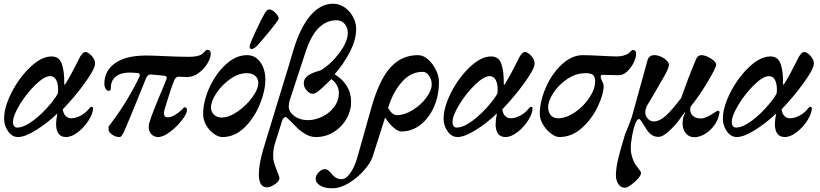

<svg xmlns="http://www.w3.org/2000/svg" viewBox="-20 -724 4416 1034"><path d="M2 -84Q2 -147 43 -227Q84 -307 144 -363.5Q204 -420 258 -420Q299 -420 313 -380Q327 -340 326 -273Q326 -269 328 -268Q330 -267 333 -273Q364 -323 401 -398L411 -418Q427 -444 439 -444Q455 -444 473.5 -423.5Q492 -403 492 -383Q492 -377 490 -369Q482 -339 432 -270.5Q382 -202 318 -135Q322 -110 334.5 -98.5Q347 -87 364 -87Q386 -87 411 -99.5Q436 -112 452 -130Q468 -149 471 -149Q481 -149 481 -141Q481 -113 457.5 -76Q434 -39 400 -12.5Q366 14 335 14Q284 14 282 -53Q282 -78 289 -113Q236 -62 175.5 -24Q115 14 77 14Q45 14 23.5 -17Q2 -48 2 -84ZM255 -168Q282 -201 292 -222L293 -240Q293 -275 282 -294.5Q271 -314 250 -314Q219 -314 171 -267.5Q123 -221 86.5 -161Q50 -101 50 -67Q50 -53 56 -45Q62 -37 72 -37Q108 -37 158 -74Q208 -111 255 -168Z M565 -25V-43Q618 -111 661.5 -183Q705 -255 731 -311L733 -319Q733 -330 721 -331L686 -333Q637 -335 608 -315Q579 -295 577 -256V-249Q577 -242 574.5 -238.5Q572 -235 565 -235Q556 -235 549 -246Q542 -257 542 -273Q542 -343 600 -384Q658 -425 768 -425Q803 -425 885 -421Q907 -420 935.5 -419Q964 -418 997 -418Q1046 -418 1067 -432Q1073 -436 1082 -446Q1091 -456 1096 -456Q1115 -456 1115 -435Q1115 -412 1097 -382Q1079 -352 1049.5 -330.5Q1020 -309 987 -309L965 -310Q958 -311 943 -311Q927 -311 919 -293Q901 -251 866 -134Q863 -122 863 -114Q863 -92 884 -92Q900 -92 921.5 -104.5Q943 -117 960 -134Q970 -146 974 -146Q987 -146 987 -131Q987 -112 959.5 -76.5Q932 -41 895.5 -13.5Q859 14 831 14Q810 14 795.5 -1Q781 -16 781 -41Q781 -53 785 -65Q798 -111 858 -252L875 -294Q878 -300 878 -304Q878 -314 866 -316L793 -323Q776 -324 767 -304L733 -220Q684 -98 654 -29Q647 -11 639 1.5Q631 14 625 14Q608 14 594 7Q580 0 572 -9.5Q564 -19 565 -25Z M1074 -110Q1074 -177 1107.5 -251.5Q1141 -326 1195.5 -376.5Q1250 -427 1310 -427Q1356 -427 1382.5 -388.5Q1409 -350 1409 -296Q1409 -235 1379 -161.5Q1349 -88 1296.5 -37Q1244 14 1178 14Q1156 14 1131.5 -3.5Q1107 -21 1090.5 -49.5Q1074 -78 1074 -110ZM1371 -281Q1369 -304 1352.5 -317Q1336 -330 1309 -330Q1265 -330 1220 -298.5Q1175 -267 1145.5 -222.5Q1116 -178 1116 -144Q1117 -121 1133 -106Q1149 -91 1174 -91Q1213 -91 1260 -123.5Q1307 -156 1339.5 -201Q1372 -246 1371 -281ZM1325 -478Q1329 -496 1359 -560Q1389 -624 1405 -651Q1413 -664 1418 -668.5Q1423 -673 1432 -673Q1445 -673 1463 -655Q1481 -637 1481 -625Q1481 -617 1436.5 -562Q1392 -507 1365 -478Q1347 -460 1335 -460Q1322 -460 1325 -478Z M1374 215Q1374 159 1399 76Q1407 48 1488 -216Q1540 -384 1561 -457Q1597 -576 1651.5 -640Q1706 -704 1774 -704Q1807 -704 1835.5 -684.5Q1864 -665 1881 -633.5Q1898 -602 1898 -568Q1898 -510 1864 -444Q1830 -378 1782 -324Q1824 -299 1847.5 -261Q1871 -223 1871 -175Q1871 -128 1846 -84Q1821 -40 1777.5 -13Q1734 14 1681 14Q1653 14 1627.5 -0.5Q1602 -15 1586.5 -29.5Q1571 -44 1537 -79Q1522 -94 1518 -94Q1513 -94 1507 -87.5Q1501 -81 1499 -73L1460 52Q1451 79 1451 116Q1451 136 1456.5 154Q1462 172 1467.5 185Q1473 198 1474 202Q1476 208 1480.5 219.5Q1485 231 1485 236Q1484 252 1460 268.5Q1436 285 1418 285Q1374 285 1374 215ZM1805 -224Q1805 -247 1793 -267Q1781 -287 1764 -298Q1764 -298 1743 -277Q1711 -246 1694 -232.5Q1677 -219 1663 -219Q1648 -219 1632 -236.5Q1616 -254 1616 -275Q1616 -301 1638.5 -317Q1661 -333 1707 -345Q1763 -379 1808 -439.5Q1853 -500 1853 -546Q1853 -576 1836 -595.5Q1819 -615 1793 -615Q1738 -615 1696 -573.5Q1654 -532 1624 -439L1539 -180Q1535 -165 1535 -149Q1535 -132 1548 -115.5Q1561 -99 1584.5 -88Q1608 -77 1638 -77Q1677 -77 1716 -96Q1755 -115 1780 -148.5Q1805 -182 1805 -224Z M2344 -284Q2344 -208 2316.5 -147Q2289 -86 2243 -51Q2197 -16 2142 -16Q2123 -16 2098.5 -37.5Q2074 -59 2054 -91L1987 119Q1977 151 1942 191.5Q1907 232 1860 261Q1813 290 1769 290Q1727 290 1703.5 275Q1680 260 1680 240Q1680 220 1696.5 203.5Q1713 187 1728 187Q1740 187 1749 194.5Q1758 202 1769 216Q1778 227 1791 234Q1804 241 1818 241Q1843 241 1866 209Q1889 177 1904 125L1979 -141Q2022 -294 2082.5 -360.5Q2143 -427 2230 -427Q2260 -427 2286 -403.5Q2312 -380 2328 -346.5Q2344 -313 2344 -284ZM2305 -270Q2305 -294 2291 -315.5Q2277 -337 2257 -337Q2196 -338 2149 -287.5Q2102 -237 2076 -161L2070 -142Q2092 -104 2118 -104Q2158 -104 2202 -131Q2246 -158 2275.5 -197.5Q2305 -237 2305 -270Z M2369 -84Q2369 -147 2410 -227Q2451 -307 2511 -363.5Q2571 -420 2625 -420Q2666 -420 2680 -380Q2694 -340 2693 -273Q2693 -269 2695 -268Q2697 -267 2700 -273Q2731 -323 2768 -398L2778 -418Q2794 -444 2806 -444Q2822 -444 2840.5 -423.5Q2859 -403 2859 -383Q2859 -377 2857 -369Q2849 -339 2799 -270.5Q2749 -202 2685 -135Q2689 -110 2701.5 -98.5Q2714 -87 2731 -87Q2753 -87 2778 -99.5Q2803 -112 2819 -130Q2835 -149 2838 -149Q2848 -149 2848 -141Q2848 -113 2824.5 -76Q2801 -39 2767 -12.5Q2733 14 2702 14Q2651 14 2649 -53Q2649 -78 2656 -113Q2603 -62 2542.5 -24Q2482 14 2444 14Q2412 14 2390.5 -17Q2369 -48 2369 -84ZM2622 -168Q2649 -201 2659 -222L2660 -240Q2660 -275 2649 -294.5Q2638 -314 2617 -314Q2586 -314 2538 -267.5Q2490 -221 2453.5 -161Q2417 -101 2417 -67Q2417 -53 2423 -45Q2429 -37 2439 -37Q2475 -37 2525 -74Q2575 -111 2622 -168Z M2887 -110Q2887 -177 2919 -251.5Q2951 -326 3005 -376.5Q3059 -427 3119 -427Q3138 -427 3160 -426Q3182 -425 3204 -424Q3278 -420 3303 -420Q3344 -421 3367 -438Q3371 -442 3377.5 -448.5Q3384 -455 3388 -455Q3406 -455 3406 -434Q3406 -414 3392.5 -386.5Q3379 -359 3357.5 -339Q3336 -319 3313 -319L3223 -321Q3215 -321 3215 -310Q3215 -305 3218 -298Q3221 -291 3222 -288Q3231 -272 3231 -261Q3231 -218 3200 -151.5Q3169 -85 3114.5 -35.5Q3060 14 2992 14Q2972 14 2947 -5Q2922 -24 2904.5 -53Q2887 -82 2887 -110ZM3185 -285Q3185 -311 3173.5 -320.5Q3162 -330 3134 -330Q3082 -330 3035.5 -299Q2989 -268 2960 -223.5Q2931 -179 2932 -145Q2932 -121 2946 -104Q2960 -87 2984 -87Q3028 -87 3075 -118.5Q3122 -150 3153.5 -197Q3185 -244 3185 -285Z M3297 220Q3297 181 3310 128Q3323 75 3346 0L3357 -27Q3360 -34 3368.5 -55.5Q3377 -77 3382 -92Q3397 -145 3422.5 -238Q3448 -331 3468 -403Q3472 -414 3481 -420.5Q3490 -427 3502 -427Q3523 -427 3542.5 -417.5Q3562 -408 3573.5 -394.5Q3585 -381 3582 -371Q3580 -355 3562.5 -323Q3545 -291 3505 -223Q3477 -177 3464 -154Q3455 -135 3455 -118Q3455 -100 3468.5 -85Q3482 -70 3501 -70Q3532 -70 3566.5 -101.5Q3601 -133 3648 -196Q3686 -304 3726 -399Q3732 -415 3739.5 -421Q3747 -427 3757 -427Q3780 -427 3809 -408.5Q3838 -390 3837 -374Q3832 -351 3788 -278Q3744 -205 3700 -151Q3697 -142 3697 -133Q3697 -112 3713 -99Q3729 -86 3756 -86Q3781 -86 3828 -118Q3843 -128 3846 -128Q3850 -128 3853 -125Q3856 -122 3855 -118Q3849 -80 3827 -49.5Q3805 -19 3775.5 -2Q3746 15 3719 15Q3691 15 3673.5 -6Q3656 -27 3656 -60Q3656 -71 3657 -76Q3658 -92 3670 -118L3667 -119Q3665 -116 3640.5 -82Q3616 -48 3582.5 -17.5Q3549 13 3527 13Q3507 13 3493 4.5Q3479 -4 3471 -14.5Q3463 -25 3446 -52Q3445 -54 3436 -68.5Q3427 -83 3421 -83Q3410 -83 3399 -52Q3392 -34 3384.5 5.5Q3377 45 3377 73Q3377 100 3385.5 125.5Q3394 151 3407 169Q3411 175 3418 183.5Q3425 192 3428.5 197.5Q3432 203 3432 209Q3432 220 3415.5 238.5Q3399 257 3378 272Q3357 287 3346 287Q3322 287 3309.5 266.5Q3297 246 3297 220Z M3873 -84Q3873 -147 3914 -227Q3955 -307 4015 -363.5Q4075 -420 4129 -420Q4170 -420 4184 -380Q4198 -340 4197 -273Q4197 -269 4199 -268Q4201 -267 4204 -273Q4235 -323 4272 -398L4282 -418Q4298 -444 4310 -444Q4326 -444 4344.5 -423.5Q4363 -403 4363 -383Q4363 -377 4361 -369Q4353 -339 4303 -270.5Q4253 -202 4189 -135Q4193 -110 4205.5 -98.5Q4218 -87 4235 -87Q4257 -87 4282 -99.5Q4307 -112 4323 -130Q4339 -149 4342 -149Q4352 -149 4352 -141Q4352 -113 4328.5 -76Q4305 -39 4271 -12.5Q4237 14 4206 14Q4155 14 4153 -53Q4153 -78 4160 -113Q4107 -62 4046.5 -24Q3986 14 3948 14Q3916 14 3894.5 -17Q3873 -48 3873 -84ZM4126 -168Q4153 -201 4163 -222L4164 -240Q4164 -275 4153 -294.5Q4142 -314 4121 -314Q4090 -314 4042 -267.5Q3994 -221 3957.5 -161Q3921 -101 3921 -67Q3921 -53 3927 -45Q3933 -37 3943 -37Q3979 -37 4029 -74Q4079 -111 4126 -168Z"/></svg>

Font: EB Garamond SemiBold
Style: Italic
Weight: 600
Italic angle: -17.2°
Designer: Georg Duffner and Octavio Pardo
Foundry: Georg Duffner
Version: Version 1.000